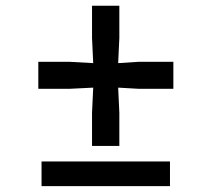

<svg xmlns="http://www.w3.org/2000/svg" viewBox="-20 -634 721 654"><path d="M121.5 0V-84H559V0ZM293.5 -137V-250L297.5 -335.5L216.5 -331.5H110.5V-423.5H216.5L297.5 -419L293.5 -504.5V-614.5H386.5V-504.5L382.5 -419L452.5 -423.5H570.5V-331.5H452.5L382.5 -335.5L386.5 -250V-137Z"/></svg>

Font: Tracken
Style: Regular
Weight: 400
Designer: Eben Sorkin
Foundry: Eben Sorkin
Version: Version 2.001